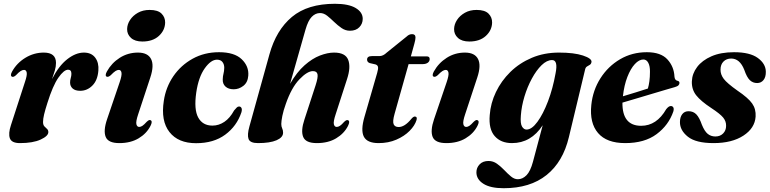

<svg xmlns="http://www.w3.org/2000/svg" viewBox="-20 -745 4070 1015"><path d="M43.5 -339.5Q32 -345 44 -367Q69 -412 114.2 -439.5Q159.5 -467 211.5 -467Q276 -467 276 -412.5Q276 -393.5 269.8 -372Q263.5 -350.5 255 -327Q291 -397.5 335.8 -432.2Q380.5 -467 423.5 -467Q463.5 -467 483.5 -440Q503.5 -413 500 -371.5Q496 -320.5 468.5 -292.8Q441 -265 404 -265Q377.5 -265 364 -277.2Q350.5 -289.5 350.5 -308.5Q350.5 -321 354 -332.5Q357.5 -344 357.5 -355Q357.5 -376.5 340 -376.5Q318 -376.5 288.5 -334.2Q259 -292 230.5 -200.5Q219 -164.5 213.2 -140.5Q207.5 -116.5 207.5 -100Q207.5 -85 214.5 -77.2Q221.5 -69.5 228.5 -63.5Q235.5 -57.5 235.5 -46.5Q235.5 -26 194.8 -7.2Q154 11.5 85.5 11.5Q41.5 11.5 32.2 -13.8Q23 -39 38 -84L112 -312Q124 -347.5 121.2 -361.5Q118.5 -375.5 107 -375.5Q99 -375.5 89.2 -369.5Q79.5 -363.5 64 -347Q51.5 -336 43.5 -339.5Z M732.5 -525.5Q693.5 -525.5 672.5 -544.5Q651.5 -563.5 652 -591.5Q652.5 -616.5 667.5 -639.5Q682.5 -662.5 709 -677.5Q735.5 -692.5 771 -692.5Q814.5 -692.5 834 -673Q853.5 -653.5 853 -625.5Q852 -584.5 819.8 -555Q787.5 -525.5 732.5 -525.5ZM710.5 -141Q697.5 -102.5 701 -88.2Q704.5 -74 716 -74Q724 -74 733 -80Q742 -86 755.5 -101Q763 -108 767.5 -109.8Q772 -111.5 776 -109.5Q788 -104 775.5 -79.5Q755 -39 712.8 -13.8Q670.5 11.5 611 11.5Q552 11.5 538.8 -21.2Q525.5 -54 546 -114.5L613 -311.5Q625 -347 622.2 -361.2Q619.5 -375.5 608 -375.5Q600 -375.5 590.5 -369.5Q581 -363.5 565 -347Q552.5 -336.5 544.5 -339.5Q533 -344.5 545 -367Q570 -412 613.2 -439.5Q656.5 -467 709.5 -467Q761 -467 778.5 -433.2Q796 -399.5 774.5 -335Z M1127 -429.5Q1095 -429.5 1062.2 -383.5Q1029.5 -337.5 1017.5 -256Q1004.5 -166 1028 -123.5Q1051.5 -81 1103 -81Q1136.5 -81 1166 -100.8Q1195.5 -120.5 1217.5 -161Q1226.5 -171.5 1232 -177Q1237.5 -182.5 1245 -182Q1253 -181.5 1256.8 -173.5Q1260.5 -165.5 1256 -150.5Q1231.5 -78 1170.5 -33Q1109.5 12 1016.5 12Q922 12 875.8 -47Q829.5 -106 846 -212Q856.5 -283.5 896.2 -341.8Q936 -400 998.2 -434.5Q1060.5 -469 1138 -469Q1219 -469 1257.8 -431.8Q1296.5 -394.5 1292.5 -345Q1290 -309.5 1266.5 -291.2Q1243 -273 1215.5 -273Q1188 -273 1172.2 -287.2Q1156.5 -301.5 1157.5 -325.5Q1158 -343 1161.5 -355.5Q1165 -368 1165.5 -387Q1165.5 -405 1156 -417.2Q1146.5 -429.5 1127 -429.5Z M1491 -196Q1478 -160 1472.5 -132Q1467 -104 1467 -89.5Q1467 -76 1471.8 -66.2Q1476.5 -56.5 1476.5 -43.5Q1476.5 -18.5 1441.8 -3.5Q1407 11.5 1344 11.5Q1302 11.5 1294 -10.2Q1286 -32 1298.5 -76.5L1404.5 -458Q1440 -586 1523.2 -655.5Q1606.5 -725 1750.5 -725Q1822.5 -725 1860 -702.8Q1897.5 -680.5 1897.5 -645.5Q1897.5 -619.5 1879.5 -601Q1861.5 -582.5 1830 -582.5Q1806 -582.5 1785.5 -596.8Q1765 -611 1746.2 -629.2Q1727.5 -647.5 1709.5 -661.8Q1691.5 -676 1672 -676Q1647.5 -676 1628 -656Q1608.5 -636 1595 -588.5L1513.5 -302Q1549 -363.5 1590 -399.8Q1631 -436 1671.5 -451.5Q1712 -467 1746 -467Q1806 -467 1820.8 -428.5Q1835.5 -390 1814.5 -326.5L1754.5 -141Q1741.5 -102 1745 -88Q1748.5 -74 1760 -74Q1768 -74 1777 -79.8Q1786 -85.5 1799.5 -101Q1807 -108 1811.5 -109.5Q1816 -111 1820 -109.5Q1832 -104 1819.5 -79Q1799 -39 1757 -13.8Q1715 11.5 1655 11.5Q1596 11.5 1582.8 -21.2Q1569.5 -54 1589.5 -113.5L1648.5 -294.5Q1662 -336 1658.5 -352.5Q1655 -369 1634 -369Q1604.5 -369 1562.8 -325.5Q1521 -282 1491 -196Z M1965 -404.5 1934.5 -411.5Q1920.5 -416.5 1920.5 -430Q1920.5 -448.5 1946.5 -448.5H1986Q2005.5 -448.5 2024.5 -467L2130 -552Q2142.5 -564.5 2158.5 -564.5Q2176.5 -564.5 2176.5 -546.5Q2176.5 -535.5 2170.5 -514L2152 -447H2235.5Q2251.5 -447 2251.5 -433Q2251.5 -420.5 2241.2 -413.2Q2231 -406 2214 -406H2140L2066 -143.5Q2054.5 -103 2061 -88.2Q2067.5 -73.5 2087.5 -73.5Q2119.5 -73.5 2154.5 -116.5Q2165 -129 2173 -129Q2187 -128.5 2182 -110.5Q2173 -81 2145.2 -53Q2117.5 -25 2075.5 -6.8Q2033.5 11.5 1981.5 11.5Q1921 11.5 1903.5 -22.5Q1886 -56.5 1907 -128L1974 -360Q1980.5 -382 1978.2 -391.5Q1976 -401 1965 -404.5Z M2461 -525.5Q2422 -525.5 2401 -544.5Q2380 -563.5 2380.5 -591.5Q2381 -616.5 2396 -639.5Q2411 -662.5 2437.5 -677.5Q2464 -692.5 2499.5 -692.5Q2543 -692.5 2562.5 -673Q2582 -653.5 2581.5 -625.5Q2580.5 -584.5 2548.2 -555Q2516 -525.5 2461 -525.5ZM2439 -141Q2426 -102.5 2429.5 -88.2Q2433 -74 2444.5 -74Q2452.5 -74 2461.5 -80Q2470.5 -86 2484 -101Q2491.5 -108 2496 -109.8Q2500.5 -111.5 2504.5 -109.5Q2516.5 -104 2504 -79.5Q2483.5 -39 2441.2 -13.8Q2399 11.5 2339.5 11.5Q2280.5 11.5 2267.2 -21.2Q2254 -54 2274.5 -114.5L2341.5 -311.5Q2353.5 -347 2350.8 -361.2Q2348 -375.5 2336.5 -375.5Q2328.5 -375.5 2319 -369.5Q2309.5 -363.5 2293.5 -347Q2281 -336.5 2273 -339.5Q2261.5 -344.5 2273.5 -367Q2298.5 -412 2341.8 -439.5Q2385 -467 2438 -467Q2489.5 -467 2507 -433.2Q2524.5 -399.5 2503 -335Z M2987.5 -20.5Q2956.5 110.5 2869.5 180.2Q2782.5 250 2642.5 250Q2572.5 250 2535.5 226.5Q2498.5 203 2498.5 166Q2498.5 141.5 2515.5 123.8Q2532.5 106 2562.5 106Q2587 106 2607.2 120.5Q2627.5 135 2645.8 154.2Q2664 173.5 2681.5 188Q2699 202.5 2717.5 202.5Q2742.5 202.5 2763.2 181.5Q2784 160.5 2797.5 110L2849 -83Q2787.5 11.5 2686.5 11.5Q2627.5 11.5 2595 -25.8Q2562.5 -63 2569 -137Q2573.5 -199.5 2601.8 -258.5Q2630 -317.5 2678.2 -364.8Q2726.5 -412 2791.5 -439.5Q2856.5 -467 2935 -467Q3015 -467 3061.8 -451.5Q3108.5 -436 3107 -418Q3105.5 -407 3098.2 -402.5Q3091 -398 3083.2 -393.5Q3075.5 -389 3073 -377ZM2733.5 -134.5Q2730 -91.5 2739.8 -75.8Q2749.5 -60 2763.5 -60Q2791 -60 2821 -100.8Q2851 -141.5 2876.8 -209Q2902.5 -276.5 2917 -357.5Q2931 -427.5 2898.5 -427.5Q2871 -427.5 2843.2 -400.5Q2815.5 -373.5 2791.8 -329.8Q2768 -286 2752.5 -234.8Q2737 -183.5 2733.5 -134.5Z M3539.5 -155.5Q3514.5 -83 3451 -35.8Q3387.5 11.5 3285 11.5Q3187 11.5 3141.5 -41.8Q3096 -95 3106 -190.5Q3114 -268 3154.2 -331.2Q3194.5 -394.5 3258 -431.8Q3321.5 -469 3399.5 -469Q3473.5 -469 3508.2 -431Q3543 -393 3545.5 -340Q3547 -321 3561 -318Q3572 -316 3572 -306.5Q3572 -300 3566.8 -294.2Q3561.5 -288.5 3547.5 -284.5Q3531.5 -280 3499.2 -270.5Q3467 -261 3427 -249Q3387 -237 3346 -224.8Q3305 -212.5 3270.5 -202.5Q3269 -80 3369.5 -80Q3451.5 -80 3502 -168Q3516 -185.5 3527.5 -184.5Q3535.5 -184 3539.5 -177Q3543.5 -170 3539.5 -155.5ZM3381 -430.5Q3358.5 -430.5 3336 -406.2Q3313.5 -382 3296.5 -338.2Q3279.5 -294.5 3273 -236Q3306.5 -246 3342.8 -257.2Q3379 -268.5 3405 -277Q3410 -293.5 3413 -315.8Q3416 -338 3416 -365.5Q3416.5 -395 3407.2 -412.8Q3398 -430.5 3381 -430.5Z M3762 -23.5Q3787 -23.5 3802.8 -39.5Q3818.5 -55.5 3818.5 -80Q3819 -104 3802.8 -123.8Q3786.5 -143.5 3740 -174Q3684.5 -210.5 3660.2 -241.5Q3636 -272.5 3637.5 -315Q3639 -356 3665.5 -391Q3692 -426 3741.2 -447.5Q3790.5 -469 3860.5 -469Q3944.5 -469 3986.2 -438.5Q4028 -408 4028.5 -366Q4029 -337.5 4016.2 -321.8Q4003.5 -306 3982.5 -306Q3960 -306 3944 -321.2Q3928 -336.5 3914.5 -376Q3891 -435.5 3845.5 -435.5Q3820.5 -435.5 3804.8 -419.8Q3789 -404 3789 -377Q3788.5 -351.5 3806 -328.2Q3823.5 -305 3878.5 -266Q3935.5 -227.5 3956.2 -198Q3977 -168.5 3974.5 -128.5Q3970.5 -67.5 3910 -28Q3849.5 11.5 3752 11.5Q3659 11.5 3616.5 -22.2Q3574 -56 3574.5 -100Q3574.5 -125.5 3586.5 -141.2Q3598.5 -157 3620 -157Q3645.5 -157 3661.5 -140Q3677.5 -123 3690.5 -85.5Q3704.5 -51 3721.5 -37.2Q3738.5 -23.5 3762 -23.5Z"/></svg>

Font: Fraunces 72pt
Style: Bold Italic
Weight: 700
Italic angle: -16°
Version: Version 1.000;[b76b70a41]